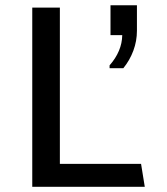

<svg xmlns="http://www.w3.org/2000/svg" viewBox="-20 -715 640 735"><path d="M103.5 0V-686H209.2V-87.8H520L534.2 0ZM399.5 -454V-464.8Q423 -491.5 435.2 -520.5Q447.5 -549.5 448 -580.5H403V-694.8H504.2V-597.2Q504.2 -558 490.5 -521.1Q476.8 -484.2 452.2 -454Z"/></svg>

Font: Chivo Mono Medium
Style: Regular
Weight: 500
Monospace: yes
Designer: Hector Gatti
Foundry: Omnibus-Type
Version: Version 1.008